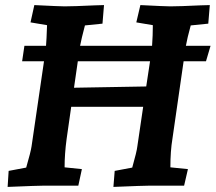

<svg xmlns="http://www.w3.org/2000/svg" viewBox="-20 -730 848 755"><path d="M431 -58 500 -71Q518 -135 520 -154L543 -310H260L242 -184Q234 -125 234 -72L302 -65L288 0H155Q130 0 10 5L14 -58L83 -71Q101 -133 104 -154L153 -489H67L76 -550H161Q163 -571 165 -631L100 -642L115 -710Q215 -705 234 -705Q268 -705 354 -709L389 -710L383 -637L314 -630Q300 -577 295 -550H578Q581 -591 581 -631L516 -642L532 -710Q630 -705 650 -705Q685 -705 769 -709L805 -710L799 -637L730 -630Q716 -579 711 -550H808L790 -489H702L658 -184Q650 -136 650 -72L719 -65L704 0H571Q546 0 426 5ZM555 -390 570 -489H286L271 -385Z"/></svg>

Font: Andada Pro ExtraBold
Style: Italic
Weight: 800
Italic angle: -6.99998°
Designer: Carolina Giovagnoli
Foundry: Huerta Tipografica
Version: Version 3.005; ttfautohint (v1.8.4)